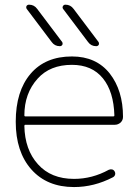

<svg xmlns="http://www.w3.org/2000/svg" viewBox="-20 -794 577 804"><path d="M85.9 -271.5Q82 -271.5 82 -266.6Q84 -167 138.7 -106.4Q193.4 -44.9 290 -44.9Q366.2 -44.9 435.5 -83Q442.4 -85.9 449.2 -84.5Q456.1 -83 460 -76.2Q463.9 -69.3 461.9 -62.5Q460 -55.7 453.1 -51.8Q374 -10.7 290 -10.7Q176.8 -10.7 111.3 -84.5Q45.9 -158.2 45.9 -284.2Q45.9 -412.1 107.9 -484.9Q169.9 -557.6 281.2 -557.6Q382.8 -557.6 439.5 -486.3Q495.1 -415 495.1 -304.7Q495.1 -291 485.4 -281.2Q474.6 -271.5 460.9 -271.5ZM82 -310.5Q82 -306.6 85.9 -306.6H455.1Q459 -306.6 459 -310.5Q459 -310.5 459 -310.5Q456.1 -410.2 411.1 -465.8Q365.2 -522.5 281.2 -522.5Q189.5 -522.5 137.7 -464.8Q82 -403.3 82 -310.5ZM382.8 -600.6Q361.3 -600.6 348.6 -618.2L244.1 -756.8Q240.2 -762.7 243.7 -768.6Q247.1 -774.4 253.9 -774.4Q275.4 -774.4 288.1 -756.8L392.6 -618.2Q394.5 -615.2 394.5 -611.3Q394.5 -609.4 393.6 -606.4Q389.6 -600.6 382.8 -600.6ZM230.5 -600.6Q209 -600.6 196.3 -618.2L91.8 -756.8Q89.8 -759.8 89.8 -763.7Q89.8 -765.6 90.8 -768.6Q94.7 -774.4 101.6 -774.4Q123 -774.4 135.7 -756.8L240.2 -618.2Q242.2 -615.2 242.2 -611.3Q242.2 -609.4 241.2 -606.4Q237.3 -600.6 230.5 -600.6Z"/></svg>

Font: Gen Jyuu Gothic ExtraLight
Style: Regular
Weight: 100
Designer: [Source Han Sans]
Ryoko NISHIZUKA  (kana & ideographs); Paul D. Hunt (Latin, Greek & Cyrillic); Wenlong ZHANG  (bopomofo
Version: Version 1.002.20150607